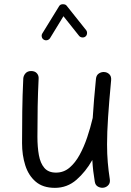

<svg xmlns="http://www.w3.org/2000/svg" viewBox="-20 -866 629 922"><path d="M513.7 -481.4Q503.9 -377 499 -303.2Q494.1 -229.5 494.1 -172.9Q494.1 -125.5 497.6 -85.7Q501 -45.9 507.3 -5.4Q509.8 11.2 501.5 21.5Q493.2 31.7 480.5 34.7Q466.3 38.1 451.9 31Q437.5 23.9 435.1 5.9Q430.7 -20 427.7 -45.4Q424.8 -70.8 423.3 -97.7Q391.6 -41.5 347.2 -2.7Q302.7 36.1 243.7 36.1Q186 36.1 151.4 6.3Q116.7 -23.4 101.3 -72.3Q85.9 -121.1 85.9 -178.2Q85.9 -254.4 86.9 -331.1Q87.9 -407.7 91.8 -489.3Q92.8 -502.9 102.5 -513.9Q112.3 -524.9 129.4 -524.9Q147.5 -524.9 157 -514.2Q166.5 -503.4 165.5 -488.8Q162.1 -419.4 160.9 -355.2Q159.7 -291 159.7 -209.5Q159.7 -160.2 166.7 -121.1Q173.8 -82 193.1 -59.6Q212.4 -37.1 249 -37.1Q285.6 -37.1 313.5 -60.5Q341.3 -84 362.3 -122.3Q383.3 -160.6 398.7 -206.5Q414.1 -252.4 424.8 -297.9Q425.3 -299.3 425.3 -300.3Q427.7 -340.3 431.6 -387Q435.5 -433.6 440.9 -488.3Q442.9 -505.9 455.6 -513.7Q468.3 -521.5 481.9 -520Q495.1 -519 505.1 -509.3Q515.1 -499.5 513.7 -481.4ZM189.9 -675.8Q182.6 -680.2 180.7 -689Q178.7 -697.8 183.1 -705.1L264.2 -836.9Q269.5 -845.7 282 -845.7Q294.4 -845.7 299.8 -838.9L393.6 -721.2Q398.9 -714.4 397.9 -705.1Q397 -695.8 390.1 -690.4Q383.3 -685.1 374 -686.3Q364.7 -687.5 359.4 -694.3L284.7 -788.1L220.2 -682.6Q215.3 -675.3 206.5 -673.1Q197.8 -670.9 189.9 -675.8Z"/></svg>

Font: Mikhak-DS1-FD Regular
Style: Regular
Weight: 400
Designer: Amin Abedi
Version: Version 3.2